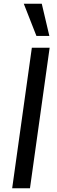

<svg xmlns="http://www.w3.org/2000/svg" viewBox="-20 -1005 302 1025"><path d="M140 0H45L150 -750H245ZM174.5 -813 107 -985H203L243.5 -813Z"/></svg>

Font: Mohave Light Medium
Style: Italic
Weight: 500
Italic angle: -8°
Version: Version 2.003